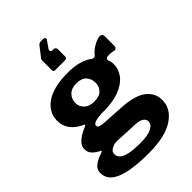

<svg xmlns="http://www.w3.org/2000/svg" viewBox="-277 -909 1197 1197"><g transform="rotate(-45 321.5 -310.0)"><path d="M256 -604Q241 -604 241 -618V-704Q241 -708 242 -711Q243 -714 244 -716L295 -782Q301 -789 307 -792Q313 -795 325 -795H343Q350 -795 354 -788.5Q358 -782 354 -776L322 -730Q315 -721 318 -712.5Q321 -704 330 -704H339Q360 -704 360 -684V-622Q360 -604 343 -604H256ZM604 -558Q612 -558 618 -552.5Q624 -547 624 -534V-455Q624 -439 617 -433Q610 -427 599 -430Q588 -433 575.5 -434Q563 -435 553 -434Q527 -433 533 -411Q536 -404 538.5 -394.5Q541 -385 541 -373Q541 -328 513 -291Q485 -254 429 -231.5Q373 -209 291 -209Q255 -209 232.5 -205Q210 -201 200.5 -194.5Q191 -188 191 -179Q191 -167 203.5 -162.5Q216 -158 243 -156L391 -147Q498 -140 547.5 -101Q597 -62 597 0Q597 76 522.5 125.5Q448 175 303 175Q151 175 76 144Q1 113 1 49Q1 15 29 -5Q57 -25 98 -38Q111 -42 98 -49Q73 -61 54.5 -79.5Q36 -98 36 -127Q36 -149 50.5 -167Q65 -185 88.5 -199.5Q112 -214 139 -225Q144 -227 146.5 -230Q149 -233 141 -237Q93 -258 67 -292Q41 -326 41 -372Q41 -446 107 -492Q173 -538 302 -538Q358 -538 399.5 -525.5Q441 -513 466 -493Q474 -487 482 -488Q490 -489 495 -495Q509 -513 528.5 -527Q548 -541 568.5 -549.5Q589 -558 604 -558ZM289 -293Q337 -293 358 -316Q379 -339 379 -370Q379 -405 358 -429Q337 -453 289 -453Q247 -453 223.5 -429Q200 -405 200 -370Q200 -338 223.5 -315.5Q247 -293 289 -293ZM220 -19Q200 -20 183 -14Q166 -8 156 2Q146 12 146 26Q146 47 161.5 62Q177 77 213 85Q249 93 312 93Q376 93 409 76.5Q442 60 442 33Q442 15 424 2Q406 -11 369 -12Z"/></g></svg>

Font: Libre Franklin ExtraBold
Style: Regular
Weight: 800
Designer: Pablo Impallari, Rodrigo Fuenzalida, Nhung Nguyen
Foundry: Impallari Type
Version: Version 3.000